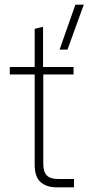

<svg xmlns="http://www.w3.org/2000/svg" viewBox="-20 -805 380 825"><path d="M236 -592 304 -785H340L270 -592ZM225 0Q180 0 154.5 -22.5Q129 -45 129 -97V-485H22V-517H129V-681L165 -690V-517H296V-485H166V-101Q166 -67 181 -51.5Q196 -36 228 -36H298V0Z"/></svg>

Font: Mona Sans ExtraLight
Style: Regular
Weight: 200
Designer: Deni Anggara
Foundry: GitHub
Version: Version 2.000